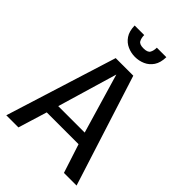

<svg xmlns="http://www.w3.org/2000/svg" viewBox="-267 -1050 1165 1165"><g transform="rotate(45 315.5 -468.0)"><path d="M13.7 0 237.8 -714.8H388.7L616.7 0H508.3L447.8 -186H174.8L117.7 0ZM197.3 -262.2H424.3L311 -647ZM314.9 -802.2Q281.7 -802.2 251 -815.7Q220.2 -829.1 200.2 -858.4Q180.2 -887.7 179.2 -936H261.2Q261.2 -910.2 270.8 -892.8Q280.3 -875.5 314.9 -875.5Q350.1 -875.5 359.9 -892.8Q369.6 -910.2 369.6 -936H451.2Q450.2 -887.7 430.4 -858.4Q410.6 -829.1 379.9 -815.7Q349.1 -802.2 314.9 -802.2Z"/></g></svg>

Font: Pontano Sans SemiBold
Style: Regular
Weight: 600
Designer: Vernon Adams
Foundry: Vernon Adams
Version: Version 2.001